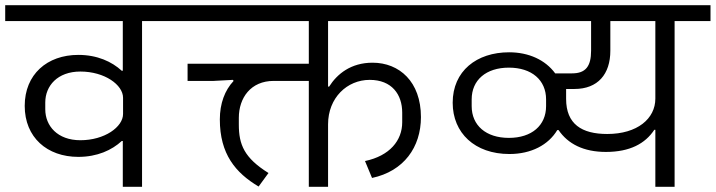

<svg xmlns="http://www.w3.org/2000/svg" viewBox="-40 -718 2751 738"><path d="M432 0H506V-637H644V-698H-20V-637H432V-446H428C390 -481 334 -507 261 -507C141 -507 55 -432 55 -311C55 -190 141 -115 261 -115C334 -115 390 -141 428 -176H432ZM269 -179C181 -179 134 -234 134 -298V-324C134 -388 181 -443 269 -443C362 -443 433 -392 433 -342V-280C433 -230 362 -179 269 -179Z M954 -1 992 -53C899 -111 878 -162 878 -239V-265C878 -342 924 -407 1012 -407H1147V0H1221V-240C1221 -342 1294 -411 1381 -411C1466 -411 1506 -355 1506 -285V-248C1506 -178 1458 -119 1363 -99L1390 -34C1512 -60 1578 -152 1578 -268C1578 -404 1495 -477 1392 -477C1309 -477 1256 -434 1225 -385H1221V-637H1639V-698H604V-637H1147V-473H681V-407H781L855 -411L858 -407C824 -371 805 -320 805 -259C805 -126 865 -54 954 -1Z M1624 -637H2232V-523C2232 -463 2211 -436 2159 -436H2094C2056 -488 1992 -517 1917 -517C1792 -517 1700 -445 1700 -323C1700 -207 1785 -126 1918 -126C2002 -126 2068 -161 2102 -218H2107C2143 -165 2203 -134 2289 -134C2381 -134 2440 -166 2475 -219H2479V0H2553V-637H2691V-698H1624ZM2294 -203C2196 -203 2136 -241 2136 -338V-376H2168C2258 -376 2306 -433 2306 -523V-637H2479V-339C2479 -262 2410 -203 2294 -203ZM1916 -188C1828 -188 1773 -236 1773 -310V-336C1773 -410 1828 -458 1916 -458C2004 -458 2059 -410 2059 -336V-310C2059 -236 2004 -188 1916 -188Z"/></svg>

Font: IBM Plex Devanagari
Style: Regular
Weight: 400
Designer: Mike Abbink, Paul van der Laan, Pieter van Rosmalen, Erin McLaughlin
Foundry: Bold Monday
Version: Version 1.0